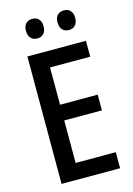

<svg xmlns="http://www.w3.org/2000/svg" viewBox="-134 -972 721 1039"><g transform="rotate(-15 226.5 -452.0)"><path d="M105 -850C105 -812 127 -794 155 -794C183 -794 204 -812 204 -850C204 -886 183 -904 155 -904C127 -904 105 -887 105 -850ZM282 -850C282 -812 303 -794 332 -794C360 -794 381 -812 381 -850C381 -886 360 -904 332 -904C303 -904 282 -887 282 -850ZM405 0V-90H180V-328H391V-416H180V-625H405V-714H77V0Z"/></g></svg>

Font: Noto Sans Myanmar UI Condensed Medium
Style: Regular
Weight: 500
Width: 3
Designer: Monotype Design Team
Foundry: Monotype Imaging Inc.
Version: Version 2.103